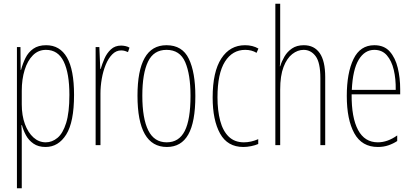

<svg xmlns="http://www.w3.org/2000/svg" viewBox="-20 -780 2217 1032"><path d="M228 -537Q302 -537 340 -471Q378 -405 378 -270Q378 -124 336 -57Q294 10 225 10Q186 10 160 -8Q134 -26 119.5 -53Q105 -80 98 -107H95Q96 -98 96.5 -79.5Q97 -61 97 -37V232H71V-527H90L91 -404H93Q102 -438 117 -468.5Q132 -499 159 -518Q186 -537 228 -537ZM227 -512Q186 -512 157 -483Q128 -454 112.5 -404Q97 -354 97 -292V-219Q97 -159 114 -113Q131 -67 160 -41Q189 -15 226 -15Q260 -15 289 -39Q318 -63 335.5 -119Q353 -175 353 -270Q353 -386 322.5 -449Q292 -512 227 -512Z M631 -535Q641 -535 653.5 -532.5Q666 -530 676 -524L668 -500Q662 -503 652 -506Q642 -509 631 -509Q604 -509 583 -487.5Q562 -466 548 -431.5Q534 -397 527 -356.5Q520 -316 520 -277V0H494V-527H514L519 -409H521Q529 -436 541.5 -465Q554 -494 576 -514.5Q598 -535 631 -535Z M1030 -264Q1030 -124 992 -57Q954 10 877 10Q719 10 719 -266Q719 -400 757.5 -468.5Q796 -537 875 -537Q960 -537 995 -464Q1030 -391 1030 -264ZM745 -266Q745 -143 777 -79Q809 -15 876 -15Q942 -15 973 -76Q1004 -137 1004 -265Q1004 -380 975.5 -446Q947 -512 875 -512Q806 -512 775.5 -448.5Q745 -385 745 -266Z M1288 10Q1203 10 1163 -62Q1123 -134 1123 -256Q1123 -394 1169.5 -465.5Q1216 -537 1297 -537Q1338 -537 1369 -519L1359 -496Q1333 -512 1298 -512Q1229 -512 1189 -448.5Q1149 -385 1149 -257Q1149 -186 1163.5 -131Q1178 -76 1209.5 -45.5Q1241 -15 1291 -15Q1329 -15 1368 -32V-6Q1352 1 1330 5.5Q1308 10 1288 10Z M1486 -492Q1486 -469 1486 -455Q1486 -441 1484 -424H1486Q1494 -450 1509 -476Q1524 -502 1549.5 -519.5Q1575 -537 1613 -537Q1669 -537 1698.5 -494.5Q1728 -452 1728 -366V0H1702V-360Q1702 -444 1676.5 -478Q1651 -512 1612 -512Q1580 -512 1551 -489.5Q1522 -467 1504 -420Q1486 -373 1486 -298V0H1460V-760H1486Z M1992 -537Q2045 -537 2075 -503Q2105 -469 2118 -415Q2131 -361 2131 -301V-273H1870Q1869 -148 1904.5 -81.5Q1940 -15 2011 -15Q2063 -15 2115 -52V-22Q2094 -8 2068 1Q2042 10 2011 10Q1925 10 1884.5 -63.5Q1844 -137 1844 -264Q1844 -388 1880 -462.5Q1916 -537 1992 -537ZM1992 -512Q1940 -512 1908 -459Q1876 -406 1871 -297H2107Q2108 -356 2096.5 -404.5Q2085 -453 2059.5 -482.5Q2034 -512 1992 -512Z"/></svg>

Font: Noto Sans Gurmukhi ExtraCondensed Thin
Style: Regular
Weight: 100
Width: 2
Designer: Jelle Bosma - Monotype Design Team
Foundry: Monotype Imaging Inc.
Version: Version 2.004; ttfautohint (v1.8.4.7-5d5b)